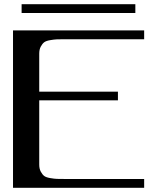

<svg xmlns="http://www.w3.org/2000/svg" viewBox="-20 -895 790 915"><path d="M625 -875V-833H83V-875ZM667 -750V-708H292Q264.6 -708 251.5 -707.5Q238.3 -707 218.8 -703.6Q199.2 -700.2 190.4 -693.4Q181.6 -686.5 174.3 -672.9Q167 -659.2 167 -639.6V-458H542V-417H167V-110.4Q167 -90.8 174.3 -77.1Q181.6 -63.5 190.4 -56.6Q199.2 -49.8 218.8 -46.4Q238.3 -43 251.5 -42.5Q264.6 -42 292 -42H667V0H42V-750Z"/></svg>

Font: okolaks
Style: Bold
Weight: 600
Width: 8
Version: Version 000.6.0